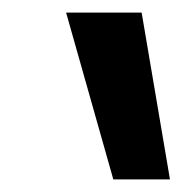

<svg xmlns="http://www.w3.org/2000/svg" viewBox="-20 -155 290 305"><path d="M85 -135H205L250 130H160Z"/></svg>

Font: Cairo SemiBold
Style: Italic
Weight: 600
Italic angle: -13°
Designer: Mohamed Gaber, Accademia di Belle Arti di Urbino and others
Foundry: Kief Type Foundry, Accademia di Belle Arti di Urbino and others
Version: Version 3.011